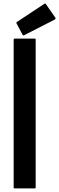

<svg xmlns="http://www.w3.org/2000/svg" viewBox="-20 -1044 328 1064"><path d="M177.7 -824.2Q177.7 -550.8 177.7 -4.9Q177.7 -2.9 176.8 -1Q174.8 0 172.9 0Q135.7 0 60.5 0Q58.6 0 57.6 -1Q55.7 -2.9 55.7 -4.9Q55.7 -107.4 55.7 -312.5Q55.7 -483.4 55.7 -824.2Q55.7 -826.2 57.6 -828.1Q58.6 -830.1 60.5 -830.1Q98.6 -830.1 172.9 -830.1Q174.8 -830.1 176.8 -828.1Q177.7 -827.1 177.7 -825.2Q177.7 -824.2 177.7 -824.2ZM288.1 -940.4Q287.1 -939.5 286.1 -938.5Q285.2 -937.5 285.2 -936.5Q227.5 -907.2 113.3 -848.6Q113.3 -848.6 112.3 -847.7Q111.3 -847.7 110.4 -847.7Q109.4 -847.7 108.4 -848.6Q106.4 -849.6 105.5 -850.6Q93.8 -872.1 71.3 -915Q70.3 -916 70.3 -917Q70.3 -918 70.3 -918.9Q71.3 -920.9 73.2 -921.9Q124 -956.1 226.6 -1023.4Q227.5 -1024.4 229.5 -1024.4Q229.5 -1024.4 230.5 -1024.4Q232.4 -1023.4 233.4 -1022.5Q252 -996.1 287.1 -945.3Q287.1 -943.4 288.1 -942.4Q288.1 -941.4 288.1 -940.4Q288.1 -940.4 288.1 -940.4Z"/></svg>

Font: Typeface
Style: Regular
Weight: 400
Version: Version 1.0